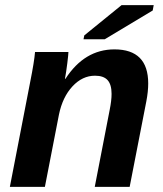

<svg xmlns="http://www.w3.org/2000/svg" viewBox="-20 -732 640 752"><path d="M351.1 0 409.7 -302.2Q417 -338.4 417 -364.3Q417 -400.9 401.4 -418.2Q385.7 -435.5 352.1 -435.5Q302.7 -435.5 263.9 -393.8Q225.1 -352.1 210.9 -283.2L155.8 0H18.6L98.1 -410.2Q114.3 -491.2 117.2 -528.3H248Q248 -520.5 243.7 -485.1Q239.3 -449.7 234.4 -423.3H236.3Q311 -538.6 428.2 -538.6Q560.5 -538.6 560.5 -405.3Q560.5 -373.5 553.2 -335.4L487.8 0ZM307.1 -578.1 310.1 -593.3 456.1 -711.9H582L578.1 -690.9L390.1 -578.1Z"/></svg>

Font: Liberation Mono
Style: Bold Italic
Weight: 700
Italic angle: -12°
Monospace: yes
Designer: Steve Matteson
Foundry: Ascender Corporation
Version: Version 2.1.5